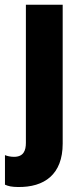

<svg xmlns="http://www.w3.org/2000/svg" viewBox="-46 -565 338 789"><path d="M27 203.5C136.7 205.3 211.6 151.6 211.6 25.2V-545.5H60.4V22C60.4 53.3 51.1 79.5 11.4 79.5C-2.8 79.5 -17.8 76 -25.6 72.4V193.9C-11.4 200.3 2.1 203.1 27 203.5Z"/></svg>

Font: TID UI
Style: Bold
Weight: 700
Designer: The TID Project Authors
Foundry: Bakken & Bæck
Version: Version 1.001;hotconv 1.0.109;makeotfexe 2.5.65596